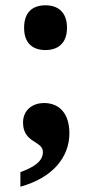

<svg xmlns="http://www.w3.org/2000/svg" viewBox="-20 -549 343 725"><path d="M152 -360C197 -360 233 -384 233 -444C233 -505 197 -529 152 -529C105 -529 71 -505 71 -444C71 -384 105 -360 152 -360ZM146 -160C106 -160 67 -136 67 -86C67 -8 142 -18 142 25C142 60 109 82 57 101V156C180 122 242 44 242 -46C242 -117 207 -160 146 -160Z"/></svg>

Font: Noto Serif Sinhala Condensed ExtraBold
Style: Regular
Weight: 800
Width: 3
Designer: Jelle Bosma - Monotype Design Team
Foundry: Monotype Imaging Inc.
Version: Version 2.007